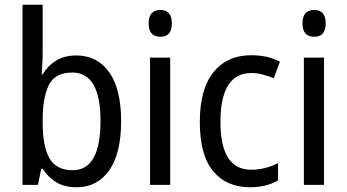

<svg xmlns="http://www.w3.org/2000/svg" viewBox="-20 -780 1463 810"><path d="M75 -760V0H140L154 -68H160Q183 -32 217.5 -11Q252 10 303 10Q390 10 440.5 -61Q491 -132 491 -269Q491 -405 440.5 -475.5Q390 -546 302 -546Q252 -546 217 -524.5Q182 -503 160 -466H156Q157 -485 158.5 -509.5Q160 -534 160 -559V-760ZM404 -270Q404 -62 287 -62Q217 -62 188.5 -112.5Q160 -163 160 -262V-274Q160 -368 186 -421Q212 -474 285 -474Q404 -474 404 -270Z M607 -681Q607 -625 657 -625Q705 -625 705 -681Q705 -738 657 -738Q607 -738 607 -681ZM613 -537V0H698V-537Z M1153 -19V-92Q1128 -79 1099.5 -71.5Q1071 -64 1039 -64Q910 -64 910 -266Q910 -472 1041 -472Q1063 -472 1088 -465.5Q1113 -459 1135 -450L1161 -520Q1110 -547 1039 -547Q939 -547 881 -476Q823 -405 823 -265Q823 -125 879.5 -57.5Q936 10 1035 10Q1104 10 1153 -19Z M1256 -681Q1256 -625 1306 -625Q1354 -625 1354 -681Q1354 -738 1306 -738Q1256 -738 1256 -681ZM1262 -537V0H1347V-537Z"/></svg>

Font: Noto Sans UI SemiCondensed
Style: Regular
Weight: 400
Width: 4
Designer: Monotype Design Team
Foundry: Monotype Imaging Inc.
Version: 1.001